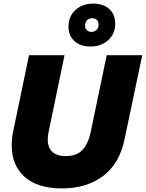

<svg xmlns="http://www.w3.org/2000/svg" viewBox="-20 -1035 809 1065"><path d="M45 -228Q45 -270 53 -306L141 -729H338L249 -300Q245 -281 245 -261Q245 -215 271 -192Q297 -169 344 -169Q405 -169 437 -203Q469 -237 483 -302L572 -729H769L671 -263Q643 -127 551.5 -58.5Q460 10 324 10Q188 10 116.5 -54Q45 -118 45 -228ZM360 -888Q360 -944 398.5 -979.5Q437 -1015 497 -1015Q553 -1015 586 -985Q619 -955 619 -904Q619 -848 580.5 -812.5Q542 -777 482 -777Q426 -777 393 -807Q360 -837 360 -888ZM527 -898Q527 -914 517.5 -924Q508 -934 492 -934Q474 -934 463 -923Q452 -912 452 -892Q452 -877 462 -867.5Q472 -858 487 -858Q504 -858 515 -868.5Q526 -879 527 -898Z"/></svg>

Font: Mona Sans Black
Style: Italic
Weight: 900
Italic angle: -11.7°
Designer: Deni Anggara
Foundry: GitHub
Version: Version 2.000